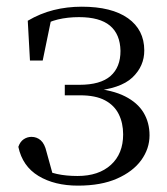

<svg xmlns="http://www.w3.org/2000/svg" viewBox="-20 -551 509 585"><path d="M217.6 14.6Q146.2 14.6 97.3 -14.9Q48.4 -44.5 35.9 -103.6Q41.2 -119.3 52.2 -126.7Q63.2 -134 75.8 -134Q92.1 -134 104.1 -123.5Q116.1 -112.9 121.6 -88.9L144.1 -7.5L95.8 -42.1Q125.9 -26.9 153.6 -20.9Q181.3 -14.8 216.3 -14.8Q280.6 -14.8 317.9 -48.7Q355.2 -82.5 355.2 -141.5Q355.2 -176.1 341.8 -203.1Q328.4 -230.1 299.9 -245.3Q271.3 -260.6 224 -260.6H177.4V-292.6H221.6Q286.2 -292.6 316.7 -319.4Q347.3 -346.3 347.1 -396.1Q346.1 -446.9 315 -472.9Q283.9 -498.8 220.8 -498.8Q186.2 -498.8 156.4 -491.7Q126.6 -484.6 97 -466.1L137 -497.1L110.1 -366.5H71.3L64.6 -487.8Q102.3 -510 143.2 -520.3Q184.1 -530.6 229 -530.6Q320.5 -530.6 370 -495.4Q419.4 -460.1 419.6 -397.7Q419.9 -349.6 383.4 -314.9Q346.9 -280.3 260.8 -273.2L262.6 -282Q323 -276.8 361.1 -257.4Q399.2 -238.1 417.4 -207.8Q435.6 -177.5 435.6 -138.7Q435.6 -98 410.4 -63.1Q385.1 -28.2 336.5 -6.8Q288 14.6 217.6 14.6Z"/></svg>

Font: Noto Serif SC ExtraLight
Style: Regular
Weight: 200
Designer: Ryoko NISHIZUKA 西塚涼子 (kana & ideographs); Frank Grießhammer (Latin, Greek & Cyrillic); Wenlong ZHANG 张文龙 (bopomofo); San
Foundry: Adobe
Version: Version 2.002-H1;hotconv 1.1.0;makeotfexe 2.6.0